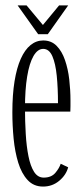

<svg xmlns="http://www.w3.org/2000/svg" viewBox="-20 -676 309 707"><path d="M138.5 11Q104 11 81.8 -13Q59.5 -37 47.2 -76.8Q35 -116.5 30.2 -165Q25.5 -213.5 25.5 -262.5Q25.5 -327 33.5 -376.5Q41.5 -426 56.5 -459.5Q71.5 -493 92.5 -510Q113.5 -527 139 -527Q169 -527 188.5 -507.2Q208 -487.5 219.2 -455Q230.5 -422.5 235 -383.5Q239.5 -344.5 239.5 -306.5Q239.5 -295.5 239.5 -285.2Q239.5 -275 239 -265H65.5V-296H193.5Q193.5 -351.5 189 -396.8Q184.5 -442 172.8 -469Q161 -496 139 -496Q118.5 -496 103.2 -469.5Q88 -443 80 -394.2Q72 -345.5 72 -278Q72 -229 74.8 -183Q77.5 -137 84.8 -100.8Q92 -64.5 105.5 -43.2Q119 -22 141 -22Q169 -22 183.8 -39.5Q198.5 -57 203.5 -73L231 -60Q223.5 -31.5 198 -10.2Q172.5 11 138.5 11ZM120.5 -550 45 -656H78L138 -584L197.5 -656H231L156 -550Z"/></svg>

Font: Imbue Thin 10pt ExtraLight
Style: Regular
Weight: 250
Version: Version 1.102